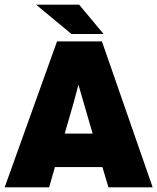

<svg xmlns="http://www.w3.org/2000/svg" viewBox="-26 -805 676 825"><path d="M185 0H-6L219 -627H412L630 0H440L414 -87H210ZM311 -441Q301 -402 289.5 -360.5Q278 -319 268 -286L252 -231H372L356 -286Q311 -441 311 -441Q311 -441 311 -441ZM281 -659 129 -785H314L419 -659Z"/></svg>

Font: Blinker ExtraBold
Style: Regular
Weight: 800
Designer: Juergen Huber
Foundry: supertype
Version: Version 1.017;hotconv 1.0.117;makeotfexe 2.5.65602